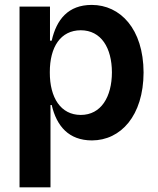

<svg xmlns="http://www.w3.org/2000/svg" viewBox="-20 -573 654 797"><path d="M189.6 204.5V-137.1H194.6C215.2 -49 265.6 9.6 361.5 9.9C481.2 9.6 575.3 -92.3 576 -272C575.3 -453.8 478.7 -552.6 360.8 -552.6C262.8 -552.6 214.5 -491.8 194.6 -404.1H187.5V-545.5H61.1V204.5ZM186.8 -272.7C186.4 -378.6 231.9 -447.1 315.3 -447.4C400.2 -447.1 444.2 -374.3 444.6 -272.7C444.2 -170.5 399.5 -95.9 315.3 -95.9C232.6 -95.9 186.4 -166.9 186.8 -272.7Z"/></svg>

Font: Riot Sans 2.0
Style: Bold
Weight: 600
Designer: Rasmus Andersson
Foundry: rsms
Version: Version 3.006;hotconv 1.0.109;makeotfexe 2.5.65596